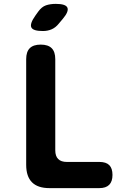

<svg xmlns="http://www.w3.org/2000/svg" viewBox="-20 -970 640 990"><path d="M235 0Q175 0 145 -30Q115 -60 115 -120V-665Q115 -703 133.5 -721.5Q152 -740 190 -740Q228 -740 246.5 -721.5Q265 -703 265 -665V-195Q265 -165 280 -150Q295 -135 325 -135H493Q527 -135 543.5 -118.5Q560 -102 560 -68Q560 -34 543 -17Q526 0 492 0ZM201 -810Q150 -810 141.5 -829Q133 -848 162 -889L177 -910Q195 -935 217 -942.5Q239 -950 268 -950Q319 -950 327.5 -930.5Q336 -911 304 -873L283 -848Q267 -828 246.5 -819Q226 -810 201 -810Z"/></svg>

Font: Maple Mono ExtraBold
Style: Regular
Weight: 800
Monospace: yes
Designer: subframe7536
Version: Version 7.000